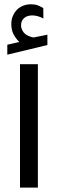

<svg xmlns="http://www.w3.org/2000/svg" viewBox="-20 -867 267 886"><path d="M68.8 -673.3Q53.2 -689 42.7 -708.7Q32.2 -728.5 32.2 -755.4Q32.2 -774.4 37.8 -789.6Q43.5 -804.7 52.7 -815.9Q65.4 -831.5 83.7 -839.4Q102.1 -847.2 121.6 -847.2Q141.6 -847.2 153.8 -842.5Q166 -837.9 179.7 -829.6L180.2 -781.7Q153.3 -795.9 128.4 -795.9Q119.6 -795.9 109.1 -793.2Q98.6 -790.5 90.8 -783.2Q77.1 -771 77.1 -749Q77.6 -732.9 88.6 -718.3Q99.6 -703.6 123.5 -696.8Q126 -696.3 128.4 -695.3Q130.9 -694.3 134.3 -694.3Q137.2 -694.3 139.2 -694.8L198.7 -707V-659.2L13.7 -614.7V-660.6ZM72.3 -570.8H154.8V-1.4H72.3Z"/></svg>

Font: Vazir FD
Style: Regular-FD
Weight: 400
Designer: Saber Rastikerdar
Foundry: Saber Rastikerdar
Version: Version 30.0.0